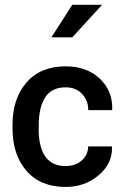

<svg xmlns="http://www.w3.org/2000/svg" viewBox="-20 -755 511 786"><path d="M138.7 -229H138.2Q138.2 -75.2 248.5 -75.2Q288.1 -75.2 314.5 -98.1Q340.8 -121.1 340.8 -155.8H437.5L438.5 -153.3Q440.9 -86.4 384.5 -38.1Q328.1 10.3 248.5 10.3Q145.5 10.3 88.4 -55.7Q31.2 -121.6 31.2 -229V-244.1Q31.2 -351.1 88.4 -417.2Q145.5 -483.4 248.5 -483.4Q334.5 -483.4 387.9 -433.6Q441.4 -383.8 439.5 -306.6L438.5 -304.2H341.3Q341.3 -344.2 315.7 -370.8Q290 -397.5 249 -397.5Q191.4 -397.5 165 -356.4Q138.7 -315.4 138.7 -244.1ZM190.4 -602.1 275.9 -735.4H397.9L275.9 -602.1Z"/></svg>

Font: Yantramanav Medium
Style: Regular
Weight: 500
Version: Version 1.001;PS 1.0;hotconv 1.0.72;makeotf.lib2.5.5900; ttf